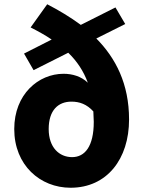

<svg xmlns="http://www.w3.org/2000/svg" viewBox="-20 -869 683 903"><path d="M419 -345 421 -296C421 -180 379 -130 319 -130C259 -130 209 -175 209 -262C209 -351 254 -391 316 -391C354 -391 388 -379 419 -345ZM138 -539 301 -621C342 -581 373 -535 393 -480C362 -510 320 -522 279 -522C161 -522 47 -426 47 -262C47 -92 169 14 312 14C483 14 587 -121 587 -307C587 -475 524 -596 433 -688L569 -756L523 -834L360 -752C310 -789 256 -821 202 -849L124 -740C161 -721 194 -703 223 -683L93 -617Z"/></svg>

Font: Noto Sans KR Black
Style: Regular
Weight: 900
Designer: Ryoko NISHIZUKA 西塚涼子 (kana, bopomofo & ideographs); Paul D. Hunt (Latin, Greek & Cyrillic); Sandoll Communications 산돌커뮤니
Foundry: Adobe
Version: Version 2.004;hotconv 1.0.118;makeotfexe 2.5.65603